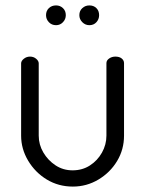

<svg xmlns="http://www.w3.org/2000/svg" viewBox="-20 -682 536 709"><path d="M249 7Q196 7 153 -19Q110 -45 84 -88.5Q58 -132 58 -181V-448Q58 -457 68 -465Q78 -473 91 -473Q104 -473 113.5 -465Q123 -457 123 -448V-181Q123 -148 140 -119Q157 -90 185 -71.5Q213 -53 248 -53Q284 -53 312 -71Q340 -89 356.5 -118.5Q373 -148 373 -181V-449Q373 -459 383 -466Q393 -473 406 -473Q421 -473 429.5 -466Q438 -459 438 -449V-181Q438 -130 412.5 -87.5Q387 -45 343.5 -19Q300 7 249 7ZM310 -589Q295 -589 284 -600Q273 -611 273 -626Q273 -642 284 -652Q295 -662 310 -662Q326 -662 336 -652Q346 -642 346 -626Q346 -611 336 -600Q326 -589 310 -589ZM187 -589Q171 -589 160.5 -600Q150 -611 150 -626Q150 -642 160.5 -652Q171 -662 187 -662Q202 -662 212.5 -652Q223 -642 223 -626Q223 -611 212.5 -600Q202 -589 187 -589Z"/></svg>

Font: Dosis
Style: Regular
Weight: 400
Designer: EdgarTolentino, PabloImpallari, IginoMarini
Foundry: EdgarTolentino, PabloImpallari, IginoMarini
Version: Version 3.001; ttfautohint (v1.8.2)